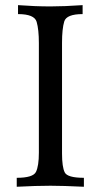

<svg xmlns="http://www.w3.org/2000/svg" viewBox="-20 -713 376 733"><path d="M300.3 0Q219.7 -3.9 172.9 -3.9Q118.2 -3.9 43.9 0V-34.2Q106.4 -34.2 117.4 -56.9Q128.4 -79.6 128.4 -129.9V-548.3Q128.4 -600.1 119.9 -629.6Q111.3 -659.2 48.8 -659.2V-693.4Q113.3 -688.5 172.9 -688.5Q225.1 -688.5 295.4 -693.4V-659.2Q233.9 -659.2 225.3 -631.1Q216.8 -603 216.8 -549.3V-127Q216.8 -75.7 227.1 -54.9Q237.3 -34.2 300.3 -34.2Z"/></svg>

Font: Kelvinch
Style: Regular
Weight: 400
Designer: Paul James MIller
Foundry: High-Logic / Made with FontCreator
Version: Version 3.30 September 23, 2016